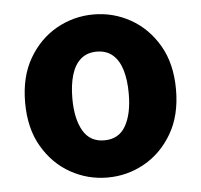

<svg xmlns="http://www.w3.org/2000/svg" viewBox="-43 -553 640 610"><g transform="rotate(-5 276.5 -248.0)"><path d="M276.5 12Q213.4 12 158.6 -18.6Q103.9 -49.3 69.9 -107.4Q35.9 -165.4 35.9 -247.9Q35.9 -330.5 69.9 -388.6Q103.9 -446.7 158.6 -477.4Q213.4 -508.1 276.5 -508.1Q339.6 -508.1 394.3 -477.4Q449.1 -446.7 483.1 -388.6Q517.1 -330.5 517.1 -247.9Q517.1 -165.4 483.1 -107.4Q449.1 -49.3 394.3 -18.6Q339.6 12 276.5 12ZM276.5 -106.6Q322.7 -106.6 344.6 -145Q366.4 -183.3 366.4 -247.9Q366.4 -291 356.9 -323Q347.3 -354.9 327.3 -372.2Q307.2 -389.5 276.5 -389.5Q245.7 -389.5 225.7 -372.2Q205.6 -354.9 196.1 -323Q186.5 -291 186.5 -247.9Q186.5 -183.3 208.5 -145Q230.4 -106.6 276.5 -106.6Z"/></g></svg>

Font: Source Sans Variable
Style: Regular
Weight: 200
Designer: Paul D. Hunt
Foundry: Adobe Systems Incorporated
Version: Version 3.006;hotconv 1.0.111;makeotfexe 2.5.65597